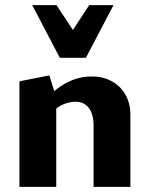

<svg xmlns="http://www.w3.org/2000/svg" viewBox="-20 -731 586 751"><path d="M346 0V-241Q346 -283 328 -308Q310 -333 275 -333Q258 -333 239 -327Q220 -321 204 -309.5Q188 -298 178 -281L140 -322Q169 -357 200.5 -381.5Q232 -406 266.5 -419Q301 -432 340 -432Q382 -432 416.5 -413.5Q451 -395 470.5 -361Q490 -327 490 -281V0ZM56 0V-413L173 -436L200 -350V0ZM214 -505 241 -577 329 -711H424L316 -505ZM214 -505 106 -711H201L290 -576L316 -505Z"/></svg>

Font: Ysabeau Office ExtraBold
Style: Regular
Weight: 800
Designer: Christian Thalmann (Catharsis Fonts)
Version: Version 2.001;gftools[0.9.30]; featfreeze: tnum,lnum,ss02